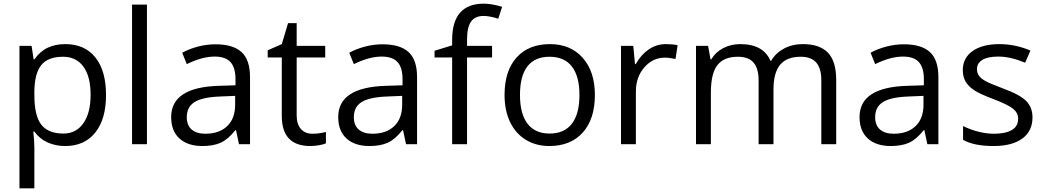

<svg xmlns="http://www.w3.org/2000/svg" viewBox="-20 -785 5686 1045"><path d="M335 9.8Q282.7 9.8 239.5 -9.5Q196.3 -28.8 167 -68.8H161.1Q167 -22 167 20V240.2H85.9V-535.2H151.9L163.1 -461.9H167Q198.2 -505.9 239.7 -525.4Q281.2 -544.9 335 -544.9Q441.4 -544.9 499.3 -472.2Q557.1 -399.4 557.1 -268.1Q557.1 -136.2 498.3 -63.2Q439.5 9.8 335 9.8ZM323.2 -476.1Q241.2 -476.1 204.6 -430.7Q168 -385.3 167 -286.1V-268.1Q167 -155.3 204.6 -106.7Q242.2 -58.1 325.2 -58.1Q394.5 -58.1 433.8 -114.3Q473.1 -170.4 473.1 -269Q473.1 -369.1 433.8 -422.6Q394.5 -476.1 323.2 -476.1Z M779.8 0H698.7V-759.8H779.8Z M1280.8 0 1264.6 -76.2H1260.7Q1220.7 -25.9 1180.9 -8.1Q1141.1 9.8 1081.5 9.8Q1002 9.8 956.8 -31.2Q911.6 -72.3 911.6 -147.9Q911.6 -310.1 1170.9 -317.9L1261.7 -320.8V-354Q1261.7 -417 1234.6 -447Q1207.5 -477.1 1147.9 -477.1Q1081.1 -477.1 996.6 -436L971.7 -498Q1011.2 -519.5 1058.3 -531.7Q1105.5 -543.9 1152.8 -543.9Q1248.5 -543.9 1294.7 -501.5Q1340.8 -459 1340.8 -365.2V0ZM1097.7 -57.1Q1173.3 -57.1 1216.6 -98.6Q1259.8 -140.1 1259.8 -214.8V-263.2L1178.7 -259.8Q1082 -256.3 1039.3 -229.7Q996.6 -203.1 996.6 -147Q996.6 -103 1023.2 -80.1Q1049.8 -57.1 1097.7 -57.1Z M1680.7 -57.1Q1702.1 -57.1 1722.2 -60.3Q1742.2 -63.5 1753.9 -66.9V-4.9Q1740.7 1.5 1715.1 5.6Q1689.5 9.8 1668.9 9.8Q1513.7 9.8 1513.7 -153.8V-472.2H1437V-511.2L1513.7 -544.9L1547.9 -659.2H1594.7V-535.2H1750V-472.2H1594.7V-157.2Q1594.7 -108.9 1617.7 -83Q1640.6 -57.1 1680.7 -57.1Z M2189.9 0 2173.8 -76.2H2169.9Q2129.9 -25.9 2090.1 -8.1Q2050.3 9.8 1990.7 9.8Q1911.1 9.8 1866 -31.2Q1820.8 -72.3 1820.8 -147.9Q1820.8 -310.1 2080.1 -317.9L2170.9 -320.8V-354Q2170.9 -417 2143.8 -447Q2116.7 -477.1 2057.1 -477.1Q1990.2 -477.1 1905.8 -436L1880.9 -498Q1920.4 -519.5 1967.5 -531.7Q2014.6 -543.9 2062 -543.9Q2157.7 -543.9 2203.9 -501.5Q2250 -459 2250 -365.2V0ZM2006.8 -57.1Q2082.5 -57.1 2125.7 -98.6Q2168.9 -140.1 2168.9 -214.8V-263.2L2087.9 -259.8Q1991.2 -256.3 1948.5 -229.7Q1905.8 -203.1 1905.8 -147Q1905.8 -103 1932.4 -80.1Q1959 -57.1 2006.8 -57.1Z M2658.2 -472.2H2522V0H2440.9V-472.2H2345.2V-508.8L2440.9 -538.1V-567.9Q2440.9 -765.1 2613.3 -765.1Q2655.8 -765.1 2712.9 -748L2691.9 -683.1Q2645 -698.2 2611.8 -698.2Q2565.9 -698.2 2543.9 -667.7Q2522 -637.2 2522 -569.8V-535.2H2658.2Z M3217.8 -268.1Q3217.8 -137.2 3151.9 -63.7Q3085.9 9.8 2969.7 9.8Q2897.9 9.8 2842.3 -23.9Q2786.6 -57.6 2756.3 -120.6Q2726.1 -183.6 2726.1 -268.1Q2726.1 -398.9 2791.5 -471.9Q2856.9 -544.9 2973.1 -544.9Q3085.4 -544.9 3151.6 -470.2Q3217.8 -395.5 3217.8 -268.1ZM2810.1 -268.1Q2810.1 -165.5 2851.1 -111.8Q2892.1 -58.1 2971.7 -58.1Q3051.3 -58.1 3092.5 -111.6Q3133.8 -165 3133.8 -268.1Q3133.8 -370.1 3092.5 -423.1Q3051.3 -476.1 2970.7 -476.1Q2891.1 -476.1 2850.6 -423.8Q2810.1 -371.6 2810.1 -268.1Z M3604 -544.9Q3639.6 -544.9 3668 -539.1L3656.7 -463.9Q3623.5 -471.2 3598.1 -471.2Q3533.2 -471.2 3487.1 -418.5Q3440.9 -365.7 3440.9 -287.1V0H3359.9V-535.2H3426.8L3436 -436H3439.9Q3469.7 -488.3 3511.7 -516.6Q3553.7 -544.9 3604 -544.9Z M4450.2 0V-348.1Q4450.2 -412.1 4422.9 -444.1Q4395.5 -476.1 4337.9 -476.1Q4262.2 -476.1 4226.1 -432.6Q4189.9 -389.2 4189.9 -298.8V0H4108.9V-348.1Q4108.9 -412.1 4081.5 -444.1Q4054.2 -476.1 3996.1 -476.1Q3919.9 -476.1 3884.5 -430.4Q3849.1 -384.8 3849.1 -280.8V0H3768.1V-535.2H3834L3847.2 -461.9H3851.1Q3874 -501 3915.8 -522.9Q3957.5 -544.9 4009.3 -544.9Q4134.8 -544.9 4173.3 -454.1H4177.2Q4201.2 -496.1 4246.6 -520.5Q4292 -544.9 4350.1 -544.9Q4440.9 -544.9 4486.1 -498.3Q4531.2 -451.7 4531.2 -349.1V0Z M5027.3 0 5011.2 -76.2H5007.3Q4967.3 -25.9 4927.5 -8.1Q4887.7 9.8 4828.1 9.8Q4748.5 9.8 4703.4 -31.2Q4658.2 -72.3 4658.2 -147.9Q4658.2 -310.1 4917.5 -317.9L5008.3 -320.8V-354Q5008.3 -417 4981.2 -447Q4954.1 -477.1 4894.5 -477.1Q4827.6 -477.1 4743.2 -436L4718.3 -498Q4757.8 -519.5 4804.9 -531.7Q4852.1 -543.9 4899.4 -543.9Q4995.1 -543.9 5041.3 -501.5Q5087.4 -459 5087.4 -365.2V0ZM4844.2 -57.1Q4919.9 -57.1 4963.1 -98.6Q5006.3 -140.1 5006.3 -214.8V-263.2L4925.3 -259.8Q4828.6 -256.3 4785.9 -229.7Q4743.2 -203.1 4743.2 -147Q4743.2 -103 4769.8 -80.1Q4796.4 -57.1 4844.2 -57.1Z M5599.6 -146Q5599.6 -71.3 5543.9 -30.8Q5488.3 9.8 5387.7 9.8Q5281.2 9.8 5221.7 -23.9V-99.1Q5260.3 -79.6 5304.4 -68.4Q5348.6 -57.1 5389.6 -57.1Q5453.1 -57.1 5487.3 -77.4Q5521.5 -97.7 5521.5 -139.2Q5521.5 -170.4 5494.4 -192.6Q5467.3 -214.8 5388.7 -245.1Q5314 -272.9 5282.5 -293.7Q5251 -314.5 5235.6 -340.8Q5220.2 -367.2 5220.2 -403.8Q5220.2 -469.2 5273.4 -507.1Q5326.7 -544.9 5419.4 -544.9Q5505.9 -544.9 5588.4 -509.8L5559.6 -443.8Q5479 -477.1 5413.6 -477.1Q5356 -477.1 5326.7 -459Q5297.4 -440.9 5297.4 -409.2Q5297.4 -387.7 5308.3 -372.6Q5319.3 -357.4 5343.8 -343.8Q5368.2 -330.1 5437.5 -304.2Q5532.7 -269.5 5566.2 -234.4Q5599.6 -199.2 5599.6 -146Z"/></svg>

Font: Open Sans ACDW
Style: acdw
Weight: 400
Foundry: Ascender Corporation
Version: Version 1.10